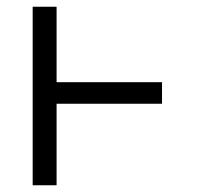

<svg xmlns="http://www.w3.org/2000/svg" viewBox="-20 -550 590 570"><path d="M77 0V-530H148V-306H461V-242H148V0Z"/></svg>

Font: Lode Term
Style: Regular
Weight: 400
Monospace: yes
Designer: Belleve Invis
Foundry: Belleve Invis
Version: Version 29.2.0